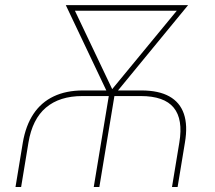

<svg xmlns="http://www.w3.org/2000/svg" viewBox="-20 -748 861 768"><path d="M42 0 71.3 -177.7Q83 -246.1 114 -292.5Q145 -338.9 194.8 -362.5Q244.6 -386.2 312 -386.2H545.4Q614.7 -386.2 657.2 -362.5Q699.7 -338.9 715.6 -292.5Q731.4 -246.1 719.7 -177.7L690.4 0H668L697.3 -177.7Q712.9 -271 674.8 -317.4Q636.7 -363.8 543 -363.8H309.6Q218.3 -363.8 163.8 -317.6Q109.4 -271.5 93.8 -177.7L64.5 0ZM355 0 416 -369.1H438.5L377.4 0ZM418.5 -358.4 243.2 -727.5H269L429.7 -389.6L425.3 -358.4ZM422.9 -358.4 427.2 -389.6 705.6 -727.5H732.4L429.2 -358.4ZM262.7 -705.1 266.6 -727.5H707L703.1 -705.1Z"/></svg>

Font: Inter 20pt Thin
Style: Italic
Weight: 250
Italic angle: -9.3988°
Version: Version 4.001;git-66647c0bb